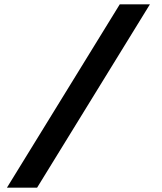

<svg xmlns="http://www.w3.org/2000/svg" viewBox="-20 -760 747 885"><path d="M12 105 532 -740H671L151 105Z"/></svg>

Font: BioRhyme Expanded ExtraBold
Style: Regular
Weight: 800
Width: 7
Designer: Aoife Mooney
Foundry: Aoife Mooney Type
Version: Version 1.000